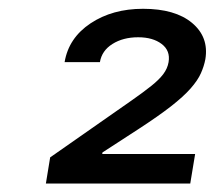

<svg xmlns="http://www.w3.org/2000/svg" viewBox="-20 -860 493 441"><path d="M85.4 -438.5 95.2 -498.5 283.2 -629.9Q309.6 -648.4 327.4 -662.6Q345.2 -676.8 355 -689.7Q364.7 -702.6 367.2 -717.3Q371.6 -743.7 351.3 -759Q331.1 -774.4 297.4 -774.4Q262.7 -774.4 238.3 -759Q213.9 -743.7 209.5 -717.3H128.4Q137.7 -772.9 188 -806.4Q238.3 -839.8 308.6 -839.8Q382.3 -839.8 421.1 -807.4Q460 -774.9 451.7 -724.1Q448.7 -708 441.4 -691.7Q434.1 -675.3 417.7 -656.7Q401.4 -638.2 372.6 -615.7Q343.8 -593.3 298.8 -564L215.3 -509.8L214.8 -506.3H428.2L417 -438.5Z"/></svg>

Font: Adwaita Sans
Style: Italic
Weight: 400
Italic angle: -9.39999°
Designer: Rasmus Andersson
Foundry: rsms
Version: Version 4.001;git-9221beed3